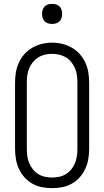

<svg xmlns="http://www.w3.org/2000/svg" viewBox="-20 -967 540 995"><path d="M250 8Q224 8 197.5 3Q171 -2 148 -15Q125 -28 107 -48Q89 -68 78 -92Q67 -116 62.5 -142.5Q58 -169 58 -195V-540Q58 -567 62.5 -593Q67 -619 78 -643Q89 -667 107 -687Q125 -707 148 -720Q171 -733 197 -739.5Q223 -746 250 -746Q277 -746 303 -739.5Q329 -733 352 -720Q375 -707 393 -687Q411 -667 422 -643Q433 -619 437.5 -593Q442 -567 442 -540V-195Q442 -169 437.5 -142.5Q433 -116 422 -92Q411 -68 393 -48Q375 -28 352 -15Q329 -2 302.5 3Q276 8 250 8ZM250 -47Q269 -47 287.5 -51Q306 -55 322 -65Q338 -75 349.5 -89.5Q361 -104 368.5 -121.5Q376 -139 378.5 -157.5Q381 -176 381 -195V-540Q381 -559 378.5 -577.5Q376 -596 368.5 -613.5Q361 -631 349 -646Q337 -661 320.5 -670.5Q304 -680 285.5 -684Q267 -688 248 -688Q230 -688 211.5 -683.5Q193 -679 177.5 -669Q162 -659 150 -644.5Q138 -630 131 -612.5Q124 -595 121.5 -577Q119 -559 119 -540V-195Q119 -176 121.5 -157.5Q124 -139 131.5 -121.5Q139 -104 150.5 -89.5Q162 -75 178 -65Q194 -55 212.5 -51Q231 -47 250 -47ZM250 -843Q239 -843 229 -846Q219 -849 211.5 -856.5Q204 -864 201 -874Q198 -884 198 -895Q198 -906 201 -916Q204 -926 211.5 -933.5Q219 -941 229 -944Q239 -947 250 -947Q261 -947 271 -944Q281 -941 288.5 -933.5Q296 -926 299 -916Q302 -906 302 -895Q302 -884 299 -874Q296 -864 288.5 -856.5Q281 -849 271 -846Q261 -843 250 -843Z"/></svg>

Font: Iosevka Term Light
Style: Regular
Weight: 300
Monospace: yes
Designer: Belleve Invis
Foundry: Belleve Invis
Version: Version 9.0.1; ttfautohint (v1.8.3)